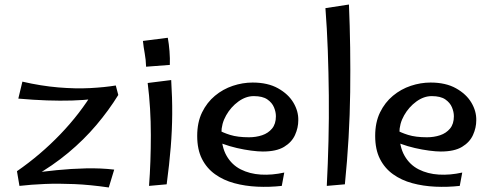

<svg xmlns="http://www.w3.org/2000/svg" viewBox="-20 -820 2171 849"><path d="M129 -39 55 -63Q159 -135 246.5 -226Q334 -317 396 -420L503 -400Q461 -332 406 -267Q351 -202 282 -144.5Q213 -87 129 -39ZM461 9Q379 -3 308.5 -6Q238 -9 178 -6.5Q118 -4 66 2L55 -63L111 -53Q166 -61 230 -67.5Q294 -74 360 -75.5Q426 -77 485 -70ZM61 -384 79 -459Q161 -440 237.5 -433.5Q314 -427 379 -430.5Q444 -434 492 -442L503 -400Q452 -389 401.5 -383Q351 -377 298.5 -375.5Q246 -374 187.5 -376Q129 -378 61 -384Z M626 -525Q625 -557 620 -583.5Q615 -610 612 -639L722 -653Q727 -626 729.5 -594Q732 -562 731 -533ZM717 -5 639 2Q647 -103 647 -222.5Q647 -342 633 -453L737 -466Q742 -387 741.5 -315.5Q741 -244 735 -169.5Q729 -95 717 -5Z M1226 2Q1172 8 1118 5.5Q1064 3 1016 -10Q968 -23 931 -49.5Q894 -76 873 -117.5Q852 -159 852 -219Q852 -279 873.5 -323Q895 -367 930.5 -396.5Q966 -426 1009.5 -440.5Q1053 -455 1097 -455Q1164 -455 1209.5 -429.5Q1255 -404 1277.5 -366Q1300 -328 1299 -288Q1299 -255 1284.5 -223Q1270 -191 1236 -170.5Q1202 -150 1142 -150Q1121 -150 1090.5 -154Q1060 -158 1027.5 -165.5Q995 -173 966.5 -183.5Q938 -194 921 -207L945 -246Q964 -234 997.5 -223.5Q1031 -213 1081 -213Q1112 -213 1139 -222Q1166 -231 1183 -251.5Q1200 -272 1200 -306Q1200 -325 1191.5 -345.5Q1183 -366 1162 -380.5Q1141 -395 1102 -395Q1067 -395 1034 -371Q1001 -347 980 -310Q959 -273 959 -232Q959 -171 982 -131Q1005 -91 1044.5 -71Q1084 -51 1133.5 -48Q1183 -45 1237 -57Z M1505 -5 1425 2Q1430 -95 1432.5 -196Q1435 -297 1434 -398Q1433 -499 1429.5 -596.5Q1426 -694 1419 -784L1523 -800Q1531 -612 1528.5 -412.5Q1526 -213 1505 -5Z M2013 2Q1959 8 1905 5.5Q1851 3 1803 -10Q1755 -23 1718 -49.5Q1681 -76 1660 -117.5Q1639 -159 1639 -219Q1639 -279 1660.5 -323Q1682 -367 1717.5 -396.5Q1753 -426 1796.5 -440.5Q1840 -455 1884 -455Q1951 -455 1996.5 -429.5Q2042 -404 2064.5 -366Q2087 -328 2086 -288Q2086 -255 2071.5 -223Q2057 -191 2023 -170.5Q1989 -150 1929 -150Q1908 -150 1877.5 -154Q1847 -158 1814.5 -165.5Q1782 -173 1753.5 -183.5Q1725 -194 1708 -207L1732 -246Q1751 -234 1784.5 -223.5Q1818 -213 1868 -213Q1899 -213 1926 -222Q1953 -231 1970 -251.5Q1987 -272 1987 -306Q1987 -325 1978.5 -345.5Q1970 -366 1949 -380.5Q1928 -395 1889 -395Q1854 -395 1821 -371Q1788 -347 1767 -310Q1746 -273 1746 -232Q1746 -171 1769 -131Q1792 -91 1831.5 -71Q1871 -51 1920.5 -48Q1970 -45 2024 -57Z"/></svg>

Font: Marhey Light Light
Style: Regular
Weight: 300
Version: Version 1.000